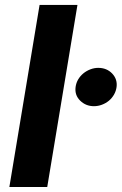

<svg xmlns="http://www.w3.org/2000/svg" viewBox="-20 -747 486 767"><path d="M138.1 -727.3H289.4L168.7 0H17.4ZM282 -399.5Q284.1 -415.8 292.4 -429.9Q300.8 -443.9 313.2 -454Q325.6 -464.1 341.1 -470Q356.5 -475.9 372.5 -475.9Q406.2 -475.9 427.9 -453.5Q449.6 -430.8 445.7 -399.5Q443.5 -383.2 435.4 -369Q427.2 -354.8 415 -344.6Q402.7 -334.5 387.3 -328.7Q371.8 -322.8 355.1 -322.8Q322.4 -322.8 299.7 -345.5Q277.7 -367.5 282 -399.5Z"/></svg>

Font: Inter P
Style: Bold Italic
Weight: 700
Italic angle: 9.39999°
Designer: Rasmus Andersson
Foundry: rsms
Version: Version 3.018;git-588b23468